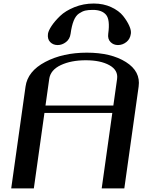

<svg xmlns="http://www.w3.org/2000/svg" viewBox="-20 -1041 790 1061"><path d="M606.4 -458 627 -604.5Q633.8 -653.3 584.5 -680.7Q535.2 -708 454.1 -708Q373 -708 315.9 -681.2Q258.8 -654.3 252 -604.5L231.4 -458ZM667 0H542L600.6 -417H225.6L167 0H42L121.1 -562.5Q132.8 -647.5 230 -698.7Q327.1 -750 460 -750Q593.8 -750 675.8 -698.2Q757.8 -646.5 746.1 -562.5ZM370.1 -854.5Q366.2 -825.2 344.7 -808.6Q323.2 -792 298.8 -792Q273.4 -792 257.3 -808.6Q241.2 -825.2 245.1 -854.5Q248 -872.1 265.1 -897.9Q282.2 -923.8 312 -952.6Q341.8 -981.4 391.6 -1001.5Q441.4 -1021.5 498 -1021.5Q551.8 -1021.5 594.7 -1001.5Q637.7 -981.4 660.2 -953.1Q682.6 -924.8 694.3 -898.4Q706.1 -872.1 703.1 -854.5Q699.2 -825.2 678.2 -808.6Q657.2 -792 631.8 -792Q607.4 -792 590.8 -808.6Q574.2 -825.2 578.1 -854.5Q588.9 -932.6 565.9 -959.5Q543 -986.3 493.2 -986.3Q466.8 -986.3 450.7 -982.4Q434.6 -978.5 416.5 -966.3Q398.4 -954.1 387.2 -926.3Q376 -898.4 370.1 -854.5Z"/></svg>

Font: okolaks
Style: BoldItalic
Weight: 600
Width: 8
Italic angle: -8°
Version: Version 000.6.0